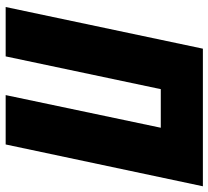

<svg xmlns="http://www.w3.org/2000/svg" viewBox="-50 -704 754 695"><g transform="rotate(90 327.5 -357.0)"><path d="M5.9 0 156.7 -713.9H654.8L503.4 0H324.7L442.9 -561.5H303.2L184.6 0Z"/></g></svg>

Font: Open Sans SemiCondensed ExtraBold
Style: Italic
Weight: 800
Width: 4
Italic angle: -12°
Designer: Monotype Design Team
Foundry: Monotype Imaging Inc.
Version: Version 3.003